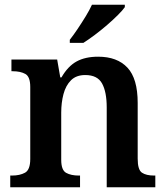

<svg xmlns="http://www.w3.org/2000/svg" viewBox="-20 -786 699 806"><path d="M23 0V-49H30Q63 -49 85 -61Q107 -73 107 -119V-421Q107 -464 86.5 -475.5Q66 -487 33 -487H28V-536H220L233 -461H238Q265 -508 301.5 -528Q338 -548 392 -548Q472 -548 515 -502Q558 -456 558 -354V-120Q558 -73 576 -61Q594 -49 627 -49H632V0H428V-335Q428 -400 408.5 -435.5Q389 -471 338 -471Q300 -471 278 -449Q256 -427 246.5 -391Q237 -355 237 -313V-115Q237 -72 257.5 -60.5Q278 -49 311 -49H316V0ZM273 -619Q288 -638 305.5 -664Q323 -690 339.5 -717Q356 -744 366 -766H504V-756Q495 -743 475 -723Q455 -703 429.5 -681Q404 -659 378 -639.5Q352 -620 330 -606H273Z"/></svg>

Font: Noto Serif Telugu SemiBold
Style: Regular
Weight: 600
Designer: Jelle Bosma - Monotype Design Team
Foundry: Monotype Imaging Inc.
Version: Version 2.005; ttfautohint (v1.8.4.7-5d5b)